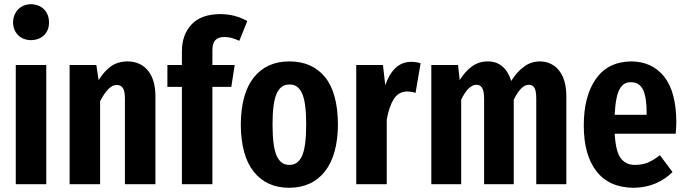

<svg xmlns="http://www.w3.org/2000/svg" viewBox="-20 -876 3265 913"><path d="M127 -856Q89 -855 66 -831Q43 -807 42 -769Q43 -732 66 -709Q89 -686 127 -685Q167 -686 190 -709Q213 -732 213 -769Q213 -807 190 -831Q167 -855 127 -856ZM200 -567H55V0H200Z M588 -584Q541 -584 508 -561Q475 -537 449 -495L438 -567H311V0H456V-395Q475 -431 495 -452Q514 -472 535 -472Q554 -472 564 -458Q574 -443 574 -407V0H719V-423Q718 -497 684 -540Q649 -583 588 -584Z M1046 -700Q1062 -700 1080 -696Q1098 -691 1118 -682L1156 -776Q1129 -791 1097 -800Q1064 -809 1026 -809Q936 -808 891 -760Q845 -711 845 -632V-567H776V-463H845V0H990V-463H1080L1096 -567H990V-637Q990 -669 1003 -684Q1017 -700 1046 -700Z M1356 -584Q1248 -584 1187 -508Q1126 -431 1125 -284Q1126 -135 1187 -59Q1248 17 1356 17Q1465 16 1526 -62Q1586 -140 1587 -284Q1586 -436 1525 -510Q1464 -584 1356 -584ZM1356 -474Q1396 -476 1416 -433Q1436 -390 1436 -284Q1436 -178 1416 -134Q1396 -91 1356 -92Q1316 -91 1296 -134Q1276 -178 1276 -284Q1276 -389 1296 -432Q1316 -475 1356 -474Z M1936 -582Q1892 -582 1861 -553Q1831 -525 1812 -471L1801 -567H1674V0H1819V-307Q1830 -369 1852 -404Q1874 -440 1916 -441Q1927 -441 1937 -439Q1946 -438 1956 -434L1980 -575Q1970 -579 1959 -580Q1949 -582 1936 -582Z M2548 -584Q2505 -584 2472 -559Q2438 -535 2411 -491Q2397 -536 2369 -560Q2341 -584 2300 -584Q2257 -584 2224 -560Q2192 -537 2166 -495L2158 -567H2031V0H2173V-402Q2189 -435 2207 -454Q2226 -473 2246 -473Q2263 -473 2272 -459Q2282 -444 2282 -408V0H2423V-402Q2439 -435 2457 -454Q2475 -473 2495 -473Q2512 -473 2521 -459Q2530 -444 2530 -408V0H2673V-423Q2672 -497 2639 -540Q2605 -583 2548 -584Z M3196 -296Q3195 -441 3138 -512Q3080 -584 2980 -584Q2870 -582 2813 -500Q2756 -418 2756 -279Q2756 -139 2816 -62Q2876 16 2993 17Q3052 16 3098 -4Q3144 -24 3178 -58L3118 -138Q3089 -115 3061 -103Q3034 -92 3002 -92Q2959 -90 2933 -122Q2908 -153 2903 -240H3193Q3194 -252 3195 -267Q3196 -281 3196 -296ZM3055 -330H2903Q2907 -418 2927 -453Q2946 -487 2981 -485Q3020 -485 3038 -449Q3055 -413 3055 -338Z"/></svg>

Font: Glow Sans SC Compressed
Style: Bold
Weight: 700
Width: 2
Designer: Ryoko NISHIZUKA (kana, bopomofo & ideographs); Paul D. Hunt (Latin, Greek & Cyrillic); Sandoll Communications, Soo-young
Version: Version 0.93